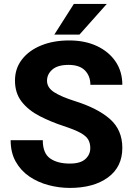

<svg xmlns="http://www.w3.org/2000/svg" viewBox="-20 -921 661 951"><path d="M427.2 -187.5Q427.2 -211.4 417.2 -229.2Q407.2 -247.1 378.7 -262.9Q350.1 -278.8 294.4 -296.9Q231 -317.9 176 -346.2Q121.1 -374.5 87.6 -417Q54.2 -459.5 54.2 -522Q54.2 -582 88.9 -626.7Q123.5 -671.4 184.1 -696Q244.6 -720.7 322.8 -720.7Q400.9 -720.7 460.2 -692.9Q519.5 -665 552.7 -615.7Q585.9 -566.4 585.9 -501H427.7Q427.7 -544.4 400.9 -572Q374 -599.6 319.3 -599.6Q266.1 -599.6 239.5 -576.7Q212.9 -553.7 212.9 -521Q212.9 -486.8 248.5 -464.1Q284.2 -441.4 349.1 -420.9Q463.4 -385.3 524.7 -331.3Q585.9 -277.3 585.9 -188.5Q585.9 -94.2 514.9 -42.2Q443.8 9.8 325.7 9.8Q272 9.8 219.7 -4.2Q167.5 -18.1 125.2 -46.9Q83 -75.7 57.9 -120.4Q32.7 -165 32.7 -226.6H191.9Q191.9 -162.1 228 -136.5Q264.2 -110.8 325.7 -110.8Q378.4 -110.8 402.8 -133.1Q427.2 -155.3 427.2 -187.5ZM249 -749.5 345.7 -901.4H508.8L373.5 -749.5Z"/></svg>

Font: Vazirmatn FD ExtraBold
Style: Regular
Weight: 800
Designer: Saber Rastikerdar
Foundry: Saber Rastikerdar
Version: Version 33.003